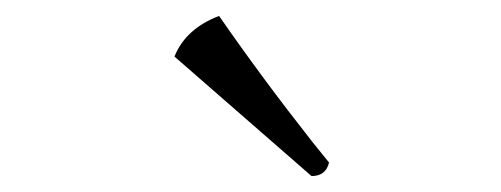

<svg xmlns="http://www.w3.org/2000/svg" viewBox="-20 -768 629 241"><path d="M371 -547 199 -697Q213 -732 255 -748Q309 -670 372 -590L393 -564Q389 -547 371 -547Z"/></svg>

Font: Rosarivo
Style: Regular
Weight: 400
Designer: Pablo Ugerman
Foundry: Pablo Ugerman
Version: Version 1.003